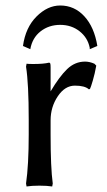

<svg xmlns="http://www.w3.org/2000/svg" viewBox="-20 -672 393 702"><path d="M308.1 -492.2V-497.1Q300.8 -534.2 271 -557.6Q241.2 -581.1 200.2 -581.1Q158.7 -581.1 128.4 -557.4Q98.1 -533.7 90.8 -492.2L64 -503.9Q73.2 -571.3 113.5 -611.6Q153.8 -651.9 200.2 -651.9Q252 -651.9 288.3 -612.5Q324.7 -573.2 335.9 -503.9ZM291 -446.8Q307.6 -446.8 325.2 -439L332 -432.1Q326.7 -402.3 319.3 -377.4Q312 -352.5 309.1 -347.2L305.2 -345.2Q290.5 -358.9 253.9 -358.9Q217.3 -358.9 191.2 -319.8Q165 -280.8 165 -231.9V-180.2Q165 -58.1 172.9 -1L170.9 9.8Q152.3 6.8 124 6.8Q95.7 6.8 77.1 9.8L75.2 -1Q85 -68.8 85 -180.2V-234.9Q85 -366.7 75.2 -428.2L77.1 -439Q84 -438 102.1 -438Q139.2 -438 159.2 -442.9Q162.6 -442.9 163.8 -439.7Q165 -436.5 165 -425.8V-337.9Q196.8 -391.6 225.3 -419.2Q253.9 -446.8 291 -446.8Z"/></svg>

Font: Linear Smooth Low Contrast
Style: Regular
Weight: 500
Designer: Philipp H. Poll, Flanker
Foundry: Philipp H. Poll, reworked by Flanker
Version: Version 1.010 | FøM Fix